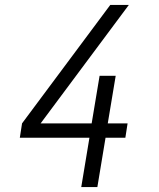

<svg xmlns="http://www.w3.org/2000/svg" viewBox="-20 -755 640 775"><path d="M308 0 341 -199H60L69 -257L425 -735H500L144 -257H350L382 -449H447L415 -257H495L486 -199H406L373 0Z"/></svg>

Font: Iosevka Light Extended Oblique
Style: Regular
Weight: 300
Width: 7
Italic angle: -9°
Monospace: yes
Designer: Belleve Invis
Foundry: Belleve Invis
Version: Version 32.5.0; ttfautohint (v1.8.4)